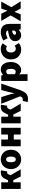

<svg xmlns="http://www.w3.org/2000/svg" viewBox="2078 -2630 740 4936"><g transform="rotate(-90 2448.0 -162.0)"><path d="M58 0V-500H228V-324H280L322 -408Q343 -450 367.5 -472.5Q392 -495 422.5 -503.5Q453 -512 492 -512Q517 -512 536 -504L510 -346Q506 -348 500.5 -349Q495 -350 490 -350Q472 -350 457.5 -342.5Q443 -335 430 -306L410 -262L564 0H378L284 -190H228V0Z M818 12Q754 12 697.5 -19Q641 -50 605.5 -108.5Q570 -167 570 -250Q570 -333 605.5 -391.5Q641 -450 697.5 -481Q754 -512 818 -512Q882 -512 938.5 -481Q995 -450 1030.5 -391.5Q1066 -333 1066 -250Q1066 -167 1030.5 -108.5Q995 -50 938.5 -19Q882 12 818 12ZM818 -126Q844 -126 860 -141Q876 -156 883 -184Q890 -212 890 -250Q890 -288 883 -316Q876 -344 860 -359Q844 -374 818 -374Q792 -374 776 -359Q760 -344 753 -316Q746 -288 746 -250Q746 -212 753 -184Q760 -156 776 -141Q792 -126 818 -126Z M1156 0V-500H1328V-328H1458V-500H1630V0H1458V-178H1328V0Z M1746 0V-500H1916V-324H1968L2010 -408Q2031 -450 2055.5 -472.5Q2080 -495 2110.5 -503.5Q2141 -512 2180 -512Q2205 -512 2224 -504L2198 -346Q2194 -348 2188.5 -349Q2183 -350 2178 -350Q2160 -350 2145.5 -342.5Q2131 -335 2118 -306L2098 -262L2252 0H2066L1972 -190H1916V0Z M2368 188Q2343 188 2326 185Q2309 182 2292 176L2322 50Q2334 53 2340.5 53.5Q2347 54 2354 54Q2389 54 2407 40Q2425 26 2432 4L2438 -18L2248 -500H2420L2480 -308Q2491 -274 2499 -239Q2507 -204 2516 -166H2520Q2528 -202 2535.5 -237Q2543 -272 2552 -308L2602 -500H2766L2598 -8Q2572 59 2542.5 102.5Q2513 146 2471.5 167Q2430 188 2368 188Z M2836 176V-500H2976L2988 -454H2992Q3020 -480 3055.5 -496Q3091 -512 3128 -512Q3187 -512 3230.5 -480.5Q3274 -449 3298 -392Q3322 -335 3322 -258Q3322 -172 3292 -111.5Q3262 -51 3214.5 -19.5Q3167 12 3114 12Q3083 12 3054.5 -1Q3026 -14 3002 -38L3008 38V176ZM3072 -128Q3092 -128 3109 -140Q3126 -152 3136 -180Q3146 -208 3146 -256Q3146 -297 3138 -322.5Q3130 -348 3114.5 -360Q3099 -372 3076 -372Q3057 -372 3041 -364Q3025 -356 3008 -336V-152Q3023 -139 3039.5 -133.5Q3056 -128 3072 -128Z M3646 12Q3573 12 3515 -19Q3457 -50 3423.5 -108.5Q3390 -167 3390 -250Q3390 -333 3427.5 -391.5Q3465 -450 3526 -481Q3587 -512 3658 -512Q3703 -512 3740 -498Q3777 -484 3804 -460L3724 -354Q3712 -363 3699 -368.5Q3686 -374 3668 -374Q3637 -374 3614 -359Q3591 -344 3578.5 -316Q3566 -288 3566 -250Q3566 -212 3579 -184Q3592 -156 3614 -141Q3636 -126 3664 -126Q3685 -126 3704.5 -133.5Q3724 -141 3742 -154L3808 -48Q3777 -20 3734 -4Q3691 12 3646 12Z M4008 12Q3961 12 3927.5 -9.5Q3894 -31 3876 -66Q3858 -101 3858 -142Q3858 -220 3922 -264.5Q3986 -309 4130 -324Q4128 -342 4120 -353.5Q4112 -365 4097 -370.5Q4082 -376 4060 -376Q4033 -376 4003 -366.5Q3973 -357 3934 -336L3874 -446Q3909 -467 3945 -482Q3981 -497 4018 -504.5Q4055 -512 4094 -512Q4159 -512 4205.5 -487.5Q4252 -463 4277 -411.5Q4302 -360 4302 -278V0H4162L4150 -48H4146Q4116 -21 4082.5 -4.5Q4049 12 4008 12ZM4068 -120Q4089 -120 4103 -129.5Q4117 -139 4130 -154V-222Q4089 -216 4065.5 -206Q4042 -196 4032 -183Q4022 -170 4022 -156Q4022 -139 4034 -129.5Q4046 -120 4068 -120Z M4370 0 4520 -260 4378 -500H4562L4598 -430Q4608 -409 4618 -387Q4628 -365 4638 -344H4642Q4649 -365 4657 -387Q4665 -409 4672 -430L4696 -500H4874L4732 -240L4882 0H4698L4658 -70Q4647 -91 4636 -113Q4625 -135 4614 -156H4610Q4602 -135 4593 -113.5Q4584 -92 4576 -70L4548 0Z"/></g></svg>

Font: Source Sans 3 Black
Style: Regular
Weight: 900
Designer: Paul D. Hunt
Foundry: Adobe
Version: Version 3.046;hotconv 1.0.118;makeotfexe 2.5.65603